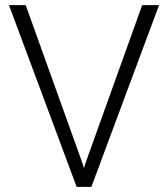

<svg xmlns="http://www.w3.org/2000/svg" viewBox="-20 -731 657 751"><path d="M304.2 -87.9 308.1 -72.8 312.5 -87.9 536.1 -710.9H602.1L337.4 0H279.8L15.1 -710.9H80.6Z"/></svg>

Font: Roboto Light
Style: Regular
Weight: 300
Designer: Google
Version: Version 2.134; 2016; ttfautohint (v1.6)